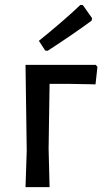

<svg xmlns="http://www.w3.org/2000/svg" viewBox="-20 -770 424 790"><path d="M176 -561 166 -562 140 -602Q245 -687 311 -750L321 -749L359 -695L357 -685Q278 -627 176 -561ZM374 -503 381 -495 373 -423 259 -425H184L180 -159L184 0H85L90 -150L85 -503Z"/></svg>

Font: Alegreya Sans SC Medium
Style: Regular
Weight: 500
Designer: Juan Pablo del Peral
Foundry: Huerta Tipografica
Version: Version 2.001;PS 002.001;hotconv 1.0.88;makeotf.lib2.5.64775